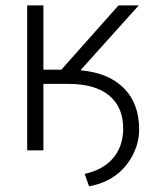

<svg xmlns="http://www.w3.org/2000/svg" viewBox="-20 -548 567 700"><path d="M273.4 -292Q376.5 -282.2 431.9 -226.3Q487.3 -170.4 487.3 -75.7Q487.3 -26.9 463.1 19Q439 64.9 398.7 93.3Q358.4 121.6 304.7 131.3L288.6 85.9Q354.5 71.8 391.1 30Q427.7 -11.7 429.2 -75.7Q430.2 -155.8 378.9 -199Q327.6 -242.2 229 -242.2H138.2V0H79.1V-528.3H138.2V-293.9H203.6L412.1 -528.3H485.8Z"/></svg>

Font: SteelSelectRoboto
Style: Regular
Weight: 300
Designer: Google
Version: Version 2.137; 2017